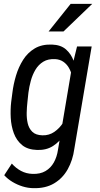

<svg xmlns="http://www.w3.org/2000/svg" viewBox="-20 -770 519 999"><path d="M380.9 -528.3H457L366.7 4.4Q358.9 63 332.5 110.4Q306.2 157.7 261.2 184.3Q216.3 210.9 152.8 209Q125 208.5 97.4 200Q69.8 191.4 44.9 176.5Q20 161.6 2 141.6L41.5 81.1Q62.5 105 89.6 119.4Q116.7 133.8 149.4 134.8Q189 136.2 216.6 120.1Q244.1 104 260.3 75Q276.4 45.9 281.7 9.3L353.5 -416.5ZM38.1 -238.8 44.4 -287.1Q49.8 -331.5 63.2 -376.5Q76.7 -421.4 100.3 -458.7Q124 -496.1 160.9 -518.1Q197.8 -540 250.5 -538.1Q296.4 -536.6 323.5 -512.7Q350.6 -488.8 363.8 -451.7Q377 -414.6 379.6 -373.5Q382.3 -332.5 379.4 -296.4L370.6 -230.5Q364.3 -191.4 350.3 -148.7Q336.4 -106 313.5 -69.3Q290.5 -32.7 256.1 -10.5Q221.7 11.7 173.8 10.3Q124 8.8 95 -15.1Q65.9 -39.1 52 -76.7Q38.1 -114.3 35.9 -157Q33.7 -199.7 38.1 -238.8ZM127.9 -288.1 122.6 -238.3Q119.6 -212.9 118.9 -183.6Q118.2 -154.3 124.3 -127.9Q130.4 -101.6 148.2 -84.2Q166 -66.9 200.7 -65.9Q235.4 -64.9 262.9 -84Q290.5 -103 309.1 -132.8Q327.6 -162.6 336.4 -193.4L358.4 -333Q359.4 -354.5 354.2 -376.7Q349.1 -398.9 337.9 -418Q326.7 -437 309.1 -449Q291.5 -460.9 267.6 -462.4Q230.5 -464.4 205.3 -449Q180.2 -433.6 164.6 -407.5Q148.9 -381.3 140.4 -349.9Q131.8 -318.4 127.9 -288.1ZM232.9 -606.4 347.7 -750H460L310.5 -606.4Z"/></svg>

Font: Roboto Condensed
Style: Italic
Weight: 400
Italic angle: -12°
Designer: Christian Robertson
Foundry: Google
Version: Version 3.0